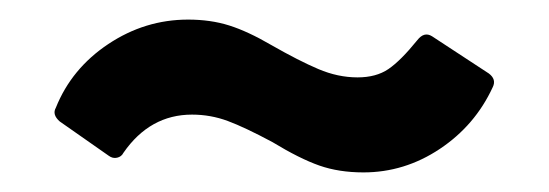

<svg xmlns="http://www.w3.org/2000/svg" viewBox="-20 -389 560 196"><path d="M258 -244Q230 -259 212.5 -265.5Q195 -272 176 -272Q133 -272 106 -233Q104 -229 99.5 -228Q95 -227 91 -230L41 -265Q33 -272 37 -279Q53 -319 90.5 -344Q128 -369 172 -369Q195 -369 214 -363Q233 -357 257 -343Q285 -327 305 -318.5Q325 -310 345 -310Q364 -310 376.5 -318.5Q389 -327 406 -348Q413 -357 421 -352L479 -314Q487 -308 483 -300Q465 -261 429 -237Q393 -213 351 -213Q326 -213 306 -220Q286 -227 258 -244Z"/></svg>

Font: Barlow GEO Semi Bold
Style: Regular
Weight: 600
Designer: Jeremy Tribby
Foundry: Tribby Type
Version: Version 1.408